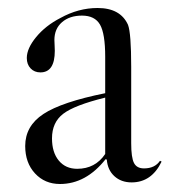

<svg xmlns="http://www.w3.org/2000/svg" viewBox="-20 -453 431 480"><path d="M130 7Q92 7 67.5 -19.5Q43 -46 43 -88Q43 -138 88.5 -168Q134 -198 243 -220V-311Q243 -369 230 -391.5Q217 -414 185 -414Q154 -414 135 -397.5Q116 -381 116 -353Q116 -350 116.5 -340.5Q117 -331 117 -326Q117 -272 81 -272Q66 -272 56.5 -282Q47 -292 47 -308Q47 -332 70.5 -360.5Q94 -389 131 -408Q176 -433 224 -433Q281 -433 300 -391Q308 -370 308 -286V-95Q308 -59 315 -45.5Q322 -32 340 -32Q367 -32 380 -51L384 -49Q359 3 309 3Q283 3 266 -12.5Q249 -28 247 -54L244 -55Q195 7 130 7ZM173 -31Q218 -31 243 -68V-209Q166 -190 138 -168.5Q110 -147 110 -107Q110 -72 127 -51.5Q144 -31 173 -31Z"/></svg>

Font: Libre Caslon Display
Style: Regular
Weight: 400
Designer: Pablo Impallari, Rodrigo Fuenzalida
Foundry: Pablo Impallari, Rodrigo Fuenzalida
Version: Version 1.002